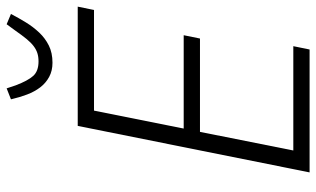

<svg xmlns="http://www.w3.org/2000/svg" viewBox="-207 -745 952 578"><g transform="rotate(-90 269.0 -456.0)"><path d="M39 0 179 -698H538L528 -649H225L171 -379H452L442 -330H161L105 -49H419L409 0ZM369 -774Q345 -774 326.5 -784Q308 -794 295 -811Q282 -828 273.5 -850.5Q265 -873 259 -899L292 -912L301 -885Q315 -848 329.5 -832Q344 -816 373 -816Q387 -816 398 -819.5Q409 -823 419.5 -831Q430 -839 441 -852.5Q452 -866 466 -886L485 -912L516 -899Q504 -876 490.5 -854Q477 -832 460 -814Q443 -796 421 -785Q399 -774 369 -774Z"/></g></svg>

Font: IBM Plex Sans Condensed Light
Style: Italic
Weight: 300
Width: 3
Italic angle: -11°
Designer: Mike Abbink, Paul van der Laan, Pieter van Rosmalen
Foundry: Bold Monday
Version: Version 1.3